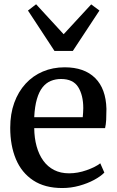

<svg xmlns="http://www.w3.org/2000/svg" viewBox="-20 -890 561 920"><path d="M278.5 11Q194.5 11 139 -25.8Q83.5 -62.5 56.2 -127.5Q29 -192.5 29 -277.5Q29 -344 48.2 -397.2Q67.5 -450.5 102.5 -488.8Q137.5 -527 185.2 -547.2Q233 -567.5 290 -567.5Q384 -567.5 435.8 -516.2Q487.5 -465 490 -368.5Q490 -338 488.8 -315.5Q487.5 -293 483.5 -276H144Q144.5 -228.5 155.5 -188.8Q166.5 -149 187.5 -120Q208.5 -91 239.5 -75.2Q270.5 -59.5 311 -59.5Q352.5 -59.5 395 -74.5Q437.5 -89.5 460.5 -107.5L480 -63Q462.5 -45 431 -28Q399.5 -11 359.8 0Q320 11 278.5 11ZM144 -328.5H376.5Q377.5 -338 378.2 -350.2Q379 -362.5 379 -372Q379 -433.5 354.8 -472.5Q330.5 -511.5 272.5 -511.5Q246 -511.5 223.5 -502.2Q201 -493 184 -471.8Q167 -450.5 156.8 -415.2Q146.5 -380 144 -328.5ZM241 -646 114 -839.5 153 -869.5 285 -726 417 -869 456.5 -839.5 329 -646Z"/></svg>

Font: Merriweather 24pt Medium
Style: Regular
Weight: 500
Designer: Eben Sorkin
Foundry: Eben Sorkin
Version: Version 2.100